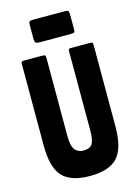

<svg xmlns="http://www.w3.org/2000/svg" viewBox="-135 -977 759 1060"><g transform="rotate(-15 245.0 -447.5)"><path d="M138 -804V-879Q138 -896 142 -900.5Q146 -905 162 -905H340Q358 -905 363 -901.5Q368 -898 368 -880V-796Q368 -781 363.5 -778Q359 -775 343 -775H169Q150 -775 144 -780Q138 -785 138 -804ZM53 -700H160Q173 -700 176.5 -696.5Q180 -693 180 -679V-235Q180 -178 197.5 -156.5Q215 -135 245 -135Q283 -135 296.5 -156.5Q310 -178 310 -235V-685Q310 -694 312.5 -697Q315 -700 324 -700H432Q445 -700 447.5 -696.5Q450 -693 450 -680V-220Q450 -93 402 -41.5Q354 10 245 10Q136 10 88 -41.5Q40 -93 40 -220V-685Q40 -693 42.5 -696.5Q45 -700 53 -700Z"/></g></svg>

Font: Railroad Gothic CC
Style: Bold
Weight: 700
Designer: indestructible type*
Foundry: Cowboy Collective
Version: Version 1.000